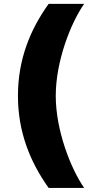

<svg xmlns="http://www.w3.org/2000/svg" viewBox="-20 -757 463 977"><path d="M71.3 -269.5C71.3 -85.9 132.8 66.4 227.5 199.2H408.2C339.8 100.6 263.7 -93.8 263.7 -269.5C263.7 -445.3 339.8 -639.6 408.2 -737.3H227.5C132.8 -605.5 71.3 -453.1 71.3 -269.5Z"/></svg>

Font: Pretendard Black
Style: Regular
Weight: 900
Designer: Base glyphs from Inter by Rasmus Andersson; Hangeul glyphs from Noto Sans CJK(Source Han Sans) by Jang Soo-young and Kan
Foundry: Kil Hyung-jin
Version: Version 1.309;Glyphs 3.2 (3225)